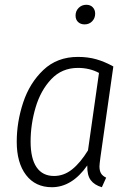

<svg xmlns="http://www.w3.org/2000/svg" viewBox="-20 -772 551 803"><path d="M454 -494 400 -114Q396 -84 396 -76Q396 -58 402.5 -47Q409 -36 424 -29L406 11Q375 2 359.5 -18.5Q344 -39 345 -80Q281 11 197 11Q128 11 89 -40Q50 -91 50 -179Q50 -262 77 -343.5Q104 -425 161.5 -479.5Q219 -534 306 -534Q348 -534 383 -524Q418 -514 454 -494ZM108 -180Q108 -109 133 -72.5Q158 -36 206 -36Q247 -36 281.5 -63.5Q316 -91 348 -143L394 -467Q355 -488 306 -488Q239 -488 194.5 -441Q150 -394 129 -323Q108 -252 108 -180ZM296 -707Q296 -726 309 -739Q322 -752 341 -752Q358 -752 368 -741.5Q378 -731 378 -715Q378 -696 365.5 -683Q353 -670 334 -670Q317 -670 306.5 -680Q296 -690 296 -707Z"/></svg>

Font: Fira Sans Condensed Light
Style: Italic
Weight: 300
Width: 3
Italic angle: -8°
Designer: Carrois Corporate & Edenspiekermann AG
Foundry: Carrois Corporate GbR & Edenspiekermann AG
Version: Version 4.203